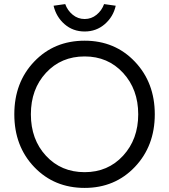

<svg xmlns="http://www.w3.org/2000/svg" viewBox="-20 -909 827 939"><path d="M394 10Q245 10 147.5 -92Q50 -194 50 -350Q50 -506 147.5 -608Q245 -710 394 -710Q542 -710 639.5 -607.5Q737 -505 737 -350Q737 -195 639.5 -92.5Q542 10 394 10ZM394 -67Q508 -67 582 -147.5Q656 -228 656 -350Q656 -472 582 -552.5Q508 -633 394 -633Q279 -633 205 -553Q131 -473 131 -350Q131 -227 205 -147Q279 -67 394 -67ZM242 -881 299 -889Q310 -858 335.5 -837Q361 -816 394 -816Q427 -816 452.5 -837Q478 -858 489 -889L546 -881Q534 -827 492.5 -791Q451 -755 394 -755Q337 -755 296 -790.5Q255 -826 242 -881Z"/></svg>

Font: Easer Grotesk Light
Style: Regular
Weight: 300
Designer: Boardeaser, Bonnie Shaver-Troup, Thomas Jockin
Foundry: Lexend
Version: Version 1.008;Glyphs 3.1.2 (3151)